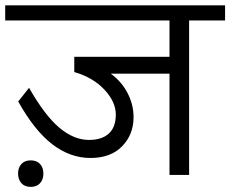

<svg xmlns="http://www.w3.org/2000/svg" viewBox="-35 -667 878 732"><path d="M611.2 0V-386.2H387.3Q428.7 -355.9 451.5 -311.9Q474.2 -267.9 474.2 -220.4Q474.2 -154.2 430.7 -109.5Q387.3 -64.7 309.9 -64.7Q232.6 -64.7 164.3 -117Q96.1 -169.4 34.4 -280.1L75.8 -332.2Q136 -226.5 191.4 -180Q246.7 -133.5 304.3 -133.5Q352.9 -133.5 379.7 -157.7Q406.5 -182 406.5 -230.3Q406.5 -278.6 363.2 -325.1Q320 -371.6 248.2 -392.3V-450.5H611.2V-589H-15.2V-646.6H823.1V-589H686V0ZM46.5 31.3Q33.9 17.2 33.9 -5.3Q33.9 -27.8 46.5 -41.7Q59.2 -55.6 82.2 -55.6Q105.2 -55.6 117.8 -41.7Q130.4 -27.8 130.4 -5.3Q130.4 17.2 117.8 31.3Q105.2 45.5 82.2 45.5Q59.2 45.5 46.5 31.3Z"/></svg>

Font: KhulaRegular
Style: Regular
Weight: 400
Designer: Erin McLaughlin, Steve Matteson
Version: Version 1.001;PS 1.0;hotconv 1.0.72;makeotf.lib2.5.5900; ttf